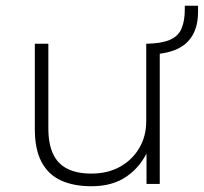

<svg xmlns="http://www.w3.org/2000/svg" viewBox="-20 -639 708 667"><path d="M298 8Q236 8 192 -12Q148 -32 124.5 -76Q101 -120 101 -190V-487H148V-193Q148 -140 164 -105Q180 -70 213.5 -53Q247 -36 297 -36Q355 -36 397.5 -60Q440 -84 464 -125Q488 -166 488 -218V-487H535V0H489V-118H495Q469 -60 420 -26Q371 8 298 8ZM505 -450 488 -466V-487Q541 -488 570 -500.5Q599 -513 610.5 -539.5Q622 -566 622 -607V-619H668V-598Q668 -550 649.5 -517.5Q631 -485 595 -468.5Q559 -452 505 -450Z"/></svg>

Font: Nunito Sans 10pt SemiExpanded ExtraLight
Style: Regular
Weight: 250
Width: 6
Designer: Vernon Adams
Foundry: Vernon Adams
Version: Version 3.101;gftools[0.9.27]